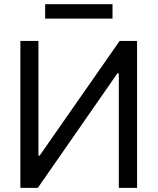

<svg xmlns="http://www.w3.org/2000/svg" viewBox="-20 -904 758 924"><path d="M165 -707V-155.3H170.9L555.7 -707H639.6V0H551.8V-550.8H544.9L162.1 0H78.1V-707ZM521.5 -814.5H197.3V-883.8H521.5Z"/></svg>

Font: Pretendard Std
Style: Regular
Weight: 400
Designer: Base glyphs from Inter by Rasmus Andersson; Hangeul glyphs from Noto Sans CJK(Source Han Sans) by Jang Soo-young and Kan
Foundry: Kil Hyung-jin
Version: Version 1.309